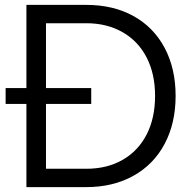

<svg xmlns="http://www.w3.org/2000/svg" viewBox="-20 -765 782 785"><path d="M88 -340H3V-405H88V-745H333Q443 -745 525.5 -699.5Q608 -654 653 -569.5Q698 -485 698 -373Q698 -261 653 -176.5Q608 -92 525 -46Q442 0 333 0H88ZM333 -75Q418 -75 481.5 -111.5Q545 -148 579.5 -215Q614 -282 614 -373Q614 -463 579.5 -530Q545 -597 481 -633.5Q417 -670 333 -670H168V-405H353V-340H168V-75Z"/></svg>

Font: Eudoxus Sans
Style: Regular
Weight: 400
Designer: Stijn de Vries
Foundry: tokotype
Version: Version 2.005